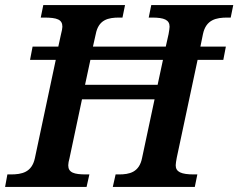

<svg xmlns="http://www.w3.org/2000/svg" viewBox="-42 -734 936 754"><path d="M-22 0H298L309 -49H296C249 -49 226 -56 226 -85C226 -91 228 -103 231 -113L280 -344H565L516 -114C505 -57 466 -49 425 -49H412L401 0H723L733 -49H720C669 -49 648 -59 648 -85C648 -91 650 -103 652 -114L734 -499H835L845 -551H745L755 -600C767 -657 807 -665 851 -665H864L874 -714H552L542 -665H555C603 -665 624 -656 624 -629C624 -624 622 -611 620 -600L609 -551H323L334 -600C345 -657 383 -665 426 -665H439L449 -714H128L118 -665H131C183 -665 203 -657 203 -629C203 -625 201 -611 197 -597L187 -551H86L76 -499H177L95 -113C83 -57 44 -49 0 -49H-13ZM292 -401 313 -499H598L577 -401Z"/></svg>

Font: Noto Serif SemiBold
Style: Italic
Weight: 600
Italic angle: -12°
Designer: Monotype Design Team
Foundry: Monotype Imaging Inc.
Version: Version 2.014